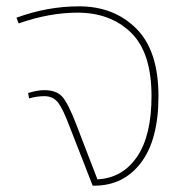

<svg xmlns="http://www.w3.org/2000/svg" viewBox="-20 -587 601 607"><path d="M230 -567Q340 -567 410.5 -497Q481 -427 481 -283Q481 -146 426 -73Q371 0 278 0H273L198 -192Q178 -245 162.5 -264Q147 -283 120 -283Q98 -283 72 -276L69 -293Q98 -302 120 -302Q159 -302 177.5 -280.5Q196 -259 221 -194L288 -20Q367 -24 413 -91Q459 -158 459 -283Q459 -421 394 -484Q329 -547 225 -547Q136 -547 39 -513L32 -531Q130 -567 230 -567Z"/></svg>

Font: FiraGO Thin
Style: Regular
Weight: 100
Designer: bBox Type
Foundry: bBox Type GmbH
Version: Version 1.001;PS 001.001;hotconv 1.0.88;makeotf.lib2.5.64775